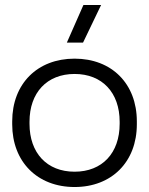

<svg xmlns="http://www.w3.org/2000/svg" viewBox="-20 -737 599 771"><path d="M279.5 14C428.5 14 529.5 -87 529.5 -238V-249.5C529.5 -401 428.5 -501.5 279.5 -501.5C130.5 -501.5 29 -401 29 -249.5V-238C29 -87 130.5 14 279.5 14ZM279.5 -47.5C168.5 -47.5 98.5 -122.5 98.5 -240V-248C98.5 -365 168.5 -440 279.5 -440C390.5 -440 460.5 -365 460.5 -248V-240C460.5 -122.5 390.5 -47.5 279.5 -47.5ZM315 -717 248.5 -566H313.5L386 -717Z"/></svg>

Font: MCL Standard Light
Style: Regular
Weight: 300
Designer: Květoslav Bartoš
Foundry: Florian Karsten
Version: Version 1.001;Glyphs 3.2.3 (3260)